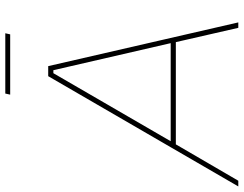

<svg xmlns="http://www.w3.org/2000/svg" viewBox="-144 -782 898 707"><g transform="rotate(-90 304.5 -429.0)"><path d="M377 -700H414L575 0H555L501 -236L500 -243L399 -681H388L134 -243L130 -237L-8 0H-29ZM126 -249H508L512 -230H115ZM313 -858H535L531 -840H309Z"/></g></svg>

Font: Fixel Italic Variable Display Thin
Style: Italic
Weight: 100
Italic angle: -10°
Designer: AlfaBravo + MacPaw
Foundry: Kyrylo Tkachov, Marchela Mozhyna, Serhii Makarenko, Maria Weinstein, Zakhar Kryvoshyya
Version: Version 1.210;Glyphs 3.2 (3217)